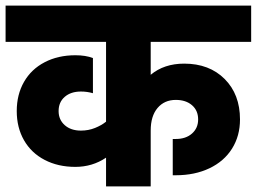

<svg xmlns="http://www.w3.org/2000/svg" viewBox="-30 -668 920 688"><path d="M870 -518H510V-400Q558 -440 630 -440Q720 -440 775 -385Q830 -330 830 -240Q830 -181 801.5 -135.5Q773 -90 720.5 -65Q668 -40 600 -40H589V-170H600Q636 -170 658 -189.5Q680 -209 680 -240Q680 -272 658 -291Q636 -310 600 -310Q559 -310 534.5 -281Q510 -252 510 -200V0H350V-103Q301 -70 240 -70Q178 -70 130 -95Q82 -120 56 -165.5Q30 -211 30 -270Q30 -329 56 -374.5Q82 -420 130 -445Q178 -470 240 -470Q277 -470 303 -460V-334Q282 -340 260 -340Q224 -340 202 -321Q180 -302 180 -270Q180 -239 202 -219.5Q224 -200 260 -200Q287 -200 310.5 -209.5Q334 -219 350 -232V-518H-10V-648H870Z"/></svg>

Font: Madhuban Bold
Style: Regular
Weight: 700
Designer: jaikishan Patel
Foundry: MagicType
Version: Version 1.000